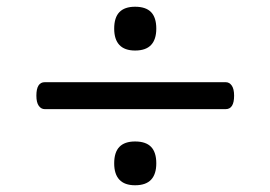

<svg xmlns="http://www.w3.org/2000/svg" viewBox="-20 -722 803 570"><path d="M113 -398Q102 -398 95 -408Q88 -418 88 -438Q88 -478 113 -478H650Q661 -478 668 -468Q675 -458 675 -438Q675 -398 650 -398ZM381 -172Q350 -172 334.5 -188.5Q319 -205 319 -237Q319 -270 334.5 -286Q350 -302 381 -302Q413 -302 428.5 -286Q444 -270 444 -237Q444 -205 428.5 -188.5Q413 -172 381 -172ZM381 -572Q350 -572 334.5 -588.5Q319 -605 319 -637Q319 -670 334.5 -686Q350 -702 381 -702Q413 -702 428.5 -686Q444 -670 444 -637Q444 -605 428.5 -588.5Q413 -572 381 -572Z"/></svg>

Font: Playwrite PE
Style: Regular
Weight: 400
Designer: Veronika Burian, José Scaglione
Foundry: TypeTogether
Version: Version 1.002